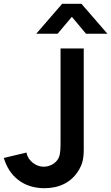

<svg xmlns="http://www.w3.org/2000/svg" viewBox="-20 -975 585 1010"><path d="M545 -797.5 408.5 -955H307L170.5 -797.5H283L358 -886.5L432.5 -797.5ZM214 15C291 15 357 -15 396.5 -83.5C424 -131 420.5 -168.5 420.5 -235.5V-720H298.5V-235.5C298.5 -196 298.5 -167 289 -145.5C273.5 -112 237.5 -98 209.5 -98C167 -98 126.5 -131.5 119 -172.5L0 -144C29 -47 103.5 15 214 15Z"/></svg>

Font: Hauora
Style: Bold
Weight: 700
Designer: Wayne Shih
Foundry: WCYS
Version: Version 1.001;hotconv 1.0.109;makeotfexe 2.5.65596